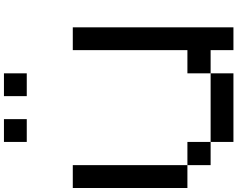

<svg xmlns="http://www.w3.org/2000/svg" viewBox="-130 -1020 1150 929"><g transform="rotate(-90 444.5 -555.0)"><path d="M222.7 0Q222.7 -27.3 222.7 -110.4Q305.7 -110.4 554.7 -110.4Q554.7 -83 554.7 0Q471.7 0 222.7 0ZM110.4 -110.4Q110.4 -138.7 110.4 -222.7Q138.7 -222.7 222.7 -222.7Q222.7 -194.3 222.7 -110.4Q194.3 -110.4 110.4 -110.4ZM0 -222.7Q0 -361.3 0 -777.3Q27.3 -777.3 110.4 -777.3Q110.4 -638.7 110.4 -222.7Q83 -222.7 0 -222.7ZM667 0Q667 -27.3 667 -110.4Q638.7 -110.4 554.7 -110.4Q554.7 -138.7 554.7 -222.7Q583 -222.7 667 -222.7Q667 -361.3 667 -777.3Q694.3 -777.3 777.3 -777.3Q777.3 -583 777.3 0Q750 0 667 0ZM222.7 -1000Q222.7 -1027.3 222.7 -1110.4Q250 -1110.4 333 -1110.4Q333 -1083 333 -1000Q326.2 -1000 305.7 -1000Q284.2 -1000 222.7 -1000ZM444.3 -1000Q444.3 -1027.3 444.3 -1110.4Q471.7 -1110.4 554.7 -1110.4Q554.7 -1083 554.7 -1000Q527.3 -1000 444.3 -1000Z"/></g></svg>

Font: Ingsat TST_CRD
Style: Regular
Weight: 300
Designer: Tofik Waleny
Version: 1.0